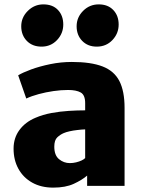

<svg xmlns="http://www.w3.org/2000/svg" viewBox="-20 -849 657 877"><path d="M549 0H378V-47Q355 -27 317.2 -9.5Q279.5 8 223 8Q168 8 127.2 -14.8Q86.5 -37.5 64.2 -77.8Q42 -118 42 -170Q42 -219 68.8 -255.2Q95.5 -291.5 142 -311Q175.5 -325.5 215 -332.8Q254.5 -340 294.2 -342.5Q334 -345 369 -345V-378Q369 -415 348.8 -426.5Q328.5 -438 291 -438Q259 -438 224.2 -433Q189.5 -428 157 -419.2Q124.5 -410.5 100 -399L63 -505Q83.5 -517.5 122.2 -531.8Q161 -546 209.5 -556Q258 -566 308 -566Q395.5 -566 448.5 -545.5Q501.5 -525 525.2 -479Q549 -433 549 -356ZM332.5 -255Q314 -253 297.5 -249.2Q281 -245.5 271 -241Q255.5 -234.5 241.8 -221.8Q228 -209 228 -179Q228 -139.5 249.8 -121.8Q271.5 -104 299 -104Q313.5 -104 327.8 -107.5Q342 -111 353 -116.2Q364 -121.5 369 -127V-258Q351.5 -257.5 332.5 -255ZM170 -636Q128 -636 102.5 -662.2Q77 -688.5 77 -729Q77 -769.5 107 -799.2Q137 -829 178 -829Q221 -829 245 -803.2Q269 -777.5 269 -737Q269 -696 240.5 -666Q212 -636 170 -636ZM422 -636Q381 -636 355.5 -662.2Q330 -688.5 330 -729Q330 -769.5 359.5 -799.2Q389 -829 431 -829Q473 -829 497.5 -803.2Q522 -777.5 522 -737Q522 -696 493.5 -666Q465 -636 422 -636Z"/></svg>

Font: Koeln Type Sans ExtraBold
Style: Regular
Weight: 800
Designer: Eben Sorkin
Foundry: Eben Sorkin
Version: Version 2.001